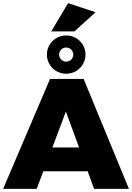

<svg xmlns="http://www.w3.org/2000/svg" viewBox="-28 -1204 842 1224"><path d="M581 -1126 406 -1184 299 -1004H447ZM394 -734C462 -734 517 -788 517 -856C517 -924 462 -978 394 -978C326 -978 271 -924 271 -856C271 -788 326 -734 394 -734ZM394 -901C419 -901 439 -881 439 -856C439 -831 419 -811 394 -811C369 -811 349 -831 349 -856C349 -881 369 -901 394 -901ZM572 0H794L505 -701H291L-8 0H206L248 -112H531ZM306 -264 392 -493 476 -264Z"/></svg>

Font: Montserrat ExtraBold
Style: Regular
Weight: 800
Designer: Julieta Ulanovsky
Foundry: Julieta Ulanovsky
Version: Version 4.000